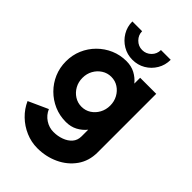

<svg xmlns="http://www.w3.org/2000/svg" viewBox="-277 -818 1175 1175"><g transform="rotate(45 311.0 -230.0)"><path d="M422.5 -500H561.5V7Q561.5 81 522.8 135.8Q484 190.5 420.2 220.2Q356.5 250 282 250Q229.5 250 181 229.2Q132.5 208.5 94.8 172Q57 135.5 36 88L163 30.5Q178.5 67 211.2 88.5Q244 110 282 110Q318 110 350.2 98.2Q382.5 86.5 402.5 63.8Q422.5 41 422.5 7V-50.5Q399.5 -22 366.8 -4.5Q334 13 292 13Q237.5 13 190.2 -7.5Q143 -28 106.8 -64.2Q70.5 -100.5 50.2 -148Q30 -195.5 30 -250Q30 -304.5 50.2 -352Q70.5 -399.5 106.8 -435.8Q143 -472 190.2 -492.5Q237.5 -513 292 -513Q334 -513 366.8 -495.5Q399.5 -478 422.5 -449.5ZM293.5 -120.5Q327.5 -120.5 354.5 -138Q381.5 -155.5 397.5 -185Q413.5 -214.5 413.5 -250Q413.5 -285.5 397.5 -315Q381.5 -344.5 354.5 -362Q327.5 -379.5 293.5 -379.5Q260.5 -379.5 233 -362Q205.5 -344.5 189.2 -315.2Q173 -286 173 -250Q173 -214 189.2 -184.8Q205.5 -155.5 233 -138Q260.5 -120.5 293.5 -120.5ZM311 -544Q265.5 -544 227.8 -566.5Q190 -589 167.5 -626.8Q145 -664.5 145 -710H229.5Q229.5 -677 253.5 -652.8Q277.5 -628.5 311 -628.5Q344.5 -628.5 368.5 -652Q392.5 -675.5 392.5 -710H477Q477 -663.5 454.5 -625.8Q432 -588 394.5 -566Q357 -544 311 -544Z"/></g></svg>

Font: Urbanist ExtraBold
Style: Regular
Weight: 800
Designer: Corey Hu
Foundry: Corey Hu
Version: Version 1.330; ttfautohint (v1.8.4.7-5d5b)